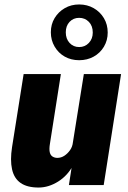

<svg xmlns="http://www.w3.org/2000/svg" viewBox="-20 -830 572 861"><path d="M153 11Q102 11 72.5 -9.5Q43 -30 34 -71Q25 -112 34 -170L86 -498H253L204 -186Q200 -162 203 -148Q206 -134 215.5 -128Q225 -122 237 -122Q254 -122 268.5 -131.5Q283 -141 294 -156.5Q305 -172 307 -192L356 -498H523L445 0H289L303 -91H309Q284 -43 241 -16Q198 11 153 11ZM335 -560Q299 -560 270.5 -576Q242 -592 225 -621Q208 -650 208 -685Q208 -721 225 -749Q242 -777 270.5 -793.5Q299 -810 335 -810Q371 -810 400 -793.5Q429 -777 446 -748.5Q463 -720 463 -684Q463 -649 446 -620.5Q429 -592 400 -576Q371 -560 335 -560ZM335 -619Q361 -619 378.5 -637.5Q396 -656 396 -684Q396 -714 378.5 -732Q361 -750 335 -750Q309 -750 292 -732Q275 -714 275 -685Q275 -656 292 -637.5Q309 -619 335 -619Z"/></svg>

Font: Nunito Sans 10pt Condensed Black
Style: Italic
Weight: 900
Width: 3
Italic angle: -9°
Designer: Vernon Adams
Foundry: Vernon Adams
Version: Version 3.101;gftools[0.9.27]